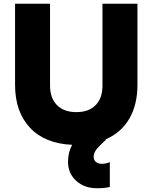

<svg xmlns="http://www.w3.org/2000/svg" viewBox="-20 -750 811 1021"><path d="M496.1 251Q428.7 251 385.3 211.7Q341.8 172.4 341.8 109.9Q341.8 59.1 363.8 20Q218.3 13.7 139.2 -71Q60.1 -155.8 60.1 -298.8V-730H246.1V-294.9Q246.1 -229 282.7 -191.4Q319.3 -153.8 386.2 -153.8Q452.6 -153.8 488.8 -191.2Q524.9 -228.5 524.9 -294.9V-730H710.9V-298.8Q710.9 -193.4 667.5 -118.7Q624 -43.9 541 -8.8L543 -6.8L513.2 22Q478 55.2 478 83Q478 100.6 489.7 110.8Q501.5 121.1 521 121.1Q545.4 121.1 564 111.8V244.1Q539.1 251 496.1 251Z"/></svg>

Font: Sora ExtraBold
Style: Regular
Weight: 800
Designer: Jonathan Barnbrook, Julián Moncada
Foundry: Barnbrook Fonts
Version: Version 2.000